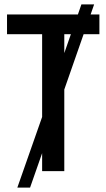

<svg xmlns="http://www.w3.org/2000/svg" viewBox="-20 -780 485 875"><path d="M273 0H172V-82L117 75H59L172 -247V-624H12V-714H335L351 -760H409L393 -714H433V-624H361L273 -372ZM273 -624V-538L303 -624Z"/></svg>

Font: Noto Sans Condensed Medium
Style: Regular
Weight: 500
Width: 3
Designer: Monotype Design Team
Foundry: Monotype Imaging Inc.
Version: Version 2.013; ttfautohint (v1.8.4.7-5d5b)